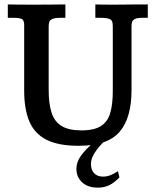

<svg xmlns="http://www.w3.org/2000/svg" viewBox="-20 -653 709 876"><path d="M338.9 12.2Q246.1 12.2 191.7 -15.6Q137.2 -43.5 113.8 -99.4Q90.3 -155.3 90.3 -239.7V-540.5Q90.3 -554.7 83.5 -563.2Q76.7 -571.8 38.6 -571.8H15.6V-632.8Q33.7 -632.3 57.9 -632.1Q82 -631.8 107.9 -631.8Q133.8 -631.8 155.3 -631.8Q185.1 -631.8 214.6 -632.1Q244.1 -632.3 278.3 -632.8V-571.8H257.8Q230.5 -571.8 218.8 -566.4Q207 -561 204.6 -552Q202.1 -543 202.1 -532.7V-242.2Q202.1 -179.7 215.3 -138.9Q228.5 -98.1 261 -78.1Q293.5 -58.1 351.6 -58.1Q411.1 -58.1 441.9 -78.9Q472.7 -99.6 483.6 -139.6Q494.6 -179.7 494.6 -237.3V-532.7Q494.6 -544.9 492.2 -553.7Q489.7 -562.5 477.5 -567.1Q465.3 -571.8 436.5 -571.8H415V-632.8Q425.8 -632.3 442.4 -632.1Q459 -631.8 477.5 -631.8Q496.1 -631.8 511.7 -631.8Q528.3 -631.8 545.9 -632.1Q563.5 -632.3 589.4 -632.6Q615.2 -632.8 654.3 -632.8V-571.8H630.4Q604 -571.8 593.8 -565.4Q583.5 -559.1 581.8 -550.3Q580.1 -541.5 580.1 -532.7V-241.7Q580.1 -114.3 525.1 -51Q470.2 12.2 338.9 12.2ZM426.8 203.1Q380.9 203.1 354.7 179Q328.6 154.8 328.6 117.2Q328.6 86.4 349.4 57.4Q370.1 28.3 409.7 -4.9H452.1Q423.8 24.4 409.4 48.3Q395 72.3 395 95.2Q395 123 409.9 137.9Q424.8 152.8 450.2 152.8Q466.8 152.8 483.4 146.5Q500 140.1 518.1 127.9L524.9 156.2Q502.9 179.7 479.5 191.4Q456.1 203.1 426.8 203.1Z"/></svg>

Font: Kameron Medium
Style: Regular
Weight: 500
Designer: Vernon Adams
Foundry: Vernon Adams
Version: Version 1.100